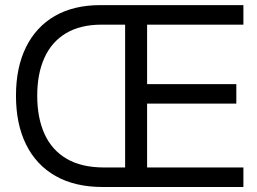

<svg xmlns="http://www.w3.org/2000/svg" viewBox="-20 -748 1028 768"><path d="M390.6 0Q279.8 0 202.4 -43.9Q125 -87.9 84.5 -169.7Q43.9 -251.5 43.9 -365.2Q43.9 -478 84 -559.3Q124 -640.6 199.5 -684.1Q274.9 -727.5 380.9 -727.5H522.5V-649.4H386.7Q301.3 -649.4 243.9 -615Q186.5 -580.6 157.7 -516.8Q128.9 -453.1 128.9 -365.2Q128.9 -276.4 158.2 -211.9Q187.5 -147.5 246.8 -112.8Q306.2 -78.1 396.5 -78.1H518.6V0ZM480.5 0V-727.5H953.6V-649.4H568.4V-411.6H925.3V-333.5H568.4V-78.1H953.6V0Z"/></svg>

Font: Inter Khmer Looped
Style: Regular
Weight: 400
Designer: Rasmus Andersson, Sovichet Tep
Foundry: Anagata Design
Version: Version 1.000